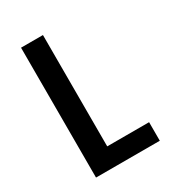

<svg xmlns="http://www.w3.org/2000/svg" viewBox="-178 -838 855 941"><g transform="rotate(-30 250.0 -367.5)"><path d="M87 0V-735H211V-105H448V0Z"/></g></svg>

Font: Iosevka Extrabold
Style: Regular
Weight: 800
Monospace: yes
Designer: Belleve Invis
Foundry: Belleve Invis
Version: Version 32.5.0; ttfautohint (v1.8.4)